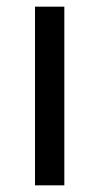

<svg xmlns="http://www.w3.org/2000/svg" viewBox="-20 -556 298 576"><path d="M173 0H85V-536H173Z"/></svg>

Font: Noto Sans Hanifi Rohingya
Style: Regular
Weight: 400
Designer: Monotype Design Team and DaltonMaag
Foundry: Google LLC
Version: Version 2.101